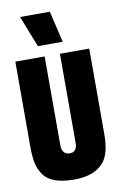

<svg xmlns="http://www.w3.org/2000/svg" viewBox="-81 -747 493 793"><g transform="rotate(-10 165.0 -350.0)"><path d="M166 0Q70.8 0 38.1 -44.9Q21.5 -68.4 15.6 -95.7Q9.8 -123 9.8 -165V-522H132.8V-148.9Q132.8 -129.9 141.6 -119.9Q150.4 -109.9 166 -109.9Q196.8 -109.9 196.8 -148.9V-522H319.8V-165Q319.8 -83 291 -47.9Q251.5 0 166 0ZM61 -700.2H186L216.8 -568.8H112.8Z"/></g></svg>

Font: Quaderni
Style: Regular
Weight: 400
Designer: Romain Laurent, Daphné Lejeune, Alexandre D’Hubert
Foundry: ESAD Valence
Version: Version 1.000;FEAKit 1.0